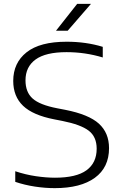

<svg xmlns="http://www.w3.org/2000/svg" viewBox="-20 -965 633 994"><path d="M263.5 9Q213.5 9 160.8 1Q108 -7 59 -23.5V-78.5Q113 -60.5 166 -52.8Q219 -45 264.5 -45Q375 -45 427.8 -83.5Q480.5 -122 480.5 -195Q480.5 -257 439.2 -288.5Q398 -320 302.5 -339L261.5 -347Q150.5 -368.5 99.5 -417.2Q48.5 -466 48.5 -546Q48.5 -639.5 117.5 -694.2Q186.5 -749 325 -749Q425.5 -749 512 -722.5V-667.5Q421 -695 324.5 -695Q216.5 -695 164.2 -657Q112 -619 112 -549Q112 -488 148.8 -455Q185.5 -422 276 -404.5L317.5 -396.5Q439.5 -372.5 492 -324.8Q544.5 -277 544.5 -198Q544.5 -98 471 -44.5Q397.5 9 263.5 9ZM270 -806 379.5 -945H451L330.5 -806Z"/></svg>

Font: Encode Sans Exp Lt
Style: Regular
Weight: 300
Width: 7
Designer: Multiple Designers
Foundry: Impallari Type
Version: Version 3.002; ttfautohint (v1.8.3) -l 8 -r 50 -G 200 -x 14 